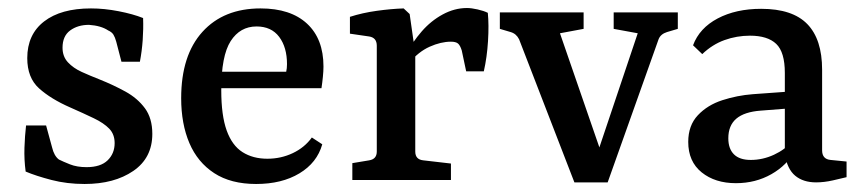

<svg xmlns="http://www.w3.org/2000/svg" viewBox="-20 -449 2150 479"><path d="M44 -21Q40 -51 41 -80.5Q42 -110 45 -136H95L110 -81Q115 -60 127 -51Q137 -46 154.5 -39Q172 -32 196 -32Q231 -32 248.5 -49Q266 -66 266 -92Q266 -114 252.5 -128Q239 -142 214 -154Q189 -166 155 -181Q107 -202 77.5 -228.5Q48 -255 48 -304Q48 -363 90 -395.5Q132 -428 207 -428Q240 -428 276 -421Q312 -414 337 -404Q338 -377 336 -349Q334 -321 329 -295H283L270 -345Q267 -356 263 -362.5Q259 -369 250 -373Q241 -379 229 -382.5Q217 -386 202 -387Q174 -387 155 -373Q136 -359 136 -330Q136 -308 149.5 -293.5Q163 -279 184 -269.5Q205 -260 228 -251Q263 -237 293 -220.5Q323 -204 341.5 -179Q360 -154 360 -115Q360 -55 312.5 -22.5Q265 10 191 10Q147 10 108.5 0Q70 -10 44 -21Z M432 -204Q432 -311 485 -369.5Q538 -428 630 -428Q705 -428 746 -390Q787 -352 787 -283Q787 -272 785.5 -257Q784 -242 782 -229H500V-270H694Q695 -275 695.5 -279Q696 -283 696 -289Q696 -331 676.5 -357Q657 -383 620 -383Q579 -383 555.5 -346.5Q532 -310 532 -224Q532 -161 545.5 -123.5Q559 -86 585 -69.5Q611 -53 647 -53Q681 -53 710.5 -67Q740 -81 758 -106L784 -89Q771 -43 727 -16.5Q683 10 619 10Q556 10 514.5 -17Q473 -44 452.5 -92Q432 -140 432 -204Z M994 -315Q1009 -344 1032 -370.5Q1055 -397 1084.5 -413Q1114 -429 1145 -429Q1156 -429 1171.5 -425.5Q1187 -422 1197 -417Q1200 -387 1197.5 -346.5Q1195 -306 1187 -271H1143L1132 -323Q1128 -336 1122.5 -340.5Q1117 -345 1105 -345Q1080 -345 1052 -332.5Q1024 -320 1001 -292ZM1016 -316V-71Q1016 -51 1036 -49L1105 -41V0H859V-42L901 -49Q920 -52 920 -71V-335Q920 -355 901 -358L853 -365V-407Q884 -417 920 -422Q956 -427 987 -428L1002 -414Z M1571 -366 1511 -377V-418H1671V-377L1644 -369Q1628 -364 1623 -351L1496 6H1446ZM1477 6H1413L1275 -351Q1268 -365 1254 -369L1227 -377V-418H1436V-377L1377 -366L1492 -33Z M1816 8Q1764 8 1730.5 -19Q1697 -46 1697 -95Q1697 -136 1721 -161.5Q1745 -187 1782 -199Q1819 -211 1858 -214L1955 -221V-179L1878 -173Q1837 -170 1817 -153Q1797 -136 1797 -104Q1797 -78 1811 -64Q1825 -50 1853 -50Q1883 -50 1911 -63Q1939 -76 1955 -96L1964 -74Q1944 -37 1904.5 -14.5Q1865 8 1816 8ZM1709 -336Q1725 -379 1770.5 -403Q1816 -427 1879 -427Q1957 -427 1994 -389Q2031 -351 2031 -275V-74Q2031 -52 2052 -50L2092 -46V-7Q2080 -4 2058 1Q2036 6 2016 6Q1984 6 1964 -10.5Q1944 -27 1938 -64V-267Q1938 -319 1916.5 -339.5Q1895 -360 1851 -360Q1818 -360 1787.5 -349Q1757 -338 1732 -314Z"/></svg>

Font: Rasa Medium
Style: Regular
Weight: 500
Designer: Anna Giedrys (Yrsa+Rasa design), David Brezina (Yrsa art-direction, Rasa art-direction, design)
Foundry: Rosetta Type Foundry
Version: Version 2.004